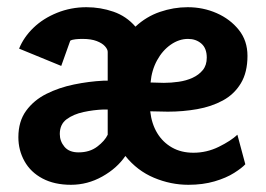

<svg xmlns="http://www.w3.org/2000/svg" viewBox="-20 -509 738 533"><path d="M177 4Q131 4 98 -13.5Q65 -31 48 -61.5Q31 -92 31 -128Q31 -172 52.5 -201.5Q74 -231 109 -248.5Q144 -266 185.5 -274.5Q227 -283 267 -285H279V-365Q279 -372 271.5 -380.5Q264 -389 248.5 -395Q233 -401 209 -401Q199 -401 189.5 -400Q180 -399 175 -396L150 -326L33 -374Q46 -406 73 -432Q100 -458 138.5 -473.5Q177 -489 220 -489Q259 -489 295 -476.5Q331 -464 356 -435Q386 -463 424 -476Q462 -489 501 -489Q544 -489 581.5 -472.5Q619 -456 643 -426Q667 -396 667 -354Q667 -308 648.5 -277.5Q630 -247 598.5 -230Q567 -213 527.5 -206Q488 -199 446 -199L397 -200Q401 -165 416.5 -139.5Q432 -114 457.5 -99.5Q483 -85 517 -85Q554 -85 587.5 -101.5Q621 -118 639 -135L661 -53Q652 -43 630 -29Q608 -15 575.5 -5.5Q543 4 503 4Q454 4 407.5 -15.5Q361 -35 328 -76Q305 -42 264 -19Q223 4 177 4ZM198 -86Q229 -86 250 -102Q271 -118 279 -135V-205H267Q240 -204 212 -198Q184 -192 165 -178Q146 -164 146 -137Q146 -117 159 -101.5Q172 -86 198 -86ZM435 -279Q455 -279 476 -282Q497 -285 514.5 -293Q532 -301 543 -314.5Q554 -328 554 -349Q554 -375 539 -388Q524 -401 502 -401Q477 -401 454 -385Q431 -369 416 -341.5Q401 -314 398 -280Z"/></svg>

Font: Kreon Light SemiBold
Style: Regular
Weight: 600
Version: Version 2.002